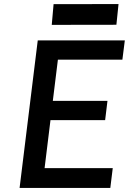

<svg xmlns="http://www.w3.org/2000/svg" viewBox="-20 -926 640 946"><path d="M76.5 0 166 -727H595L583 -632H215L271 -678.5L236 -394.5L190 -429H509.5L498 -334H201L233.5 -373L192.5 -39L149.5 -97.5H535.5L523.5 0ZM235 -803.5 244 -905.5 564 -906 553.5 -804Z"/></svg>

Font: Spline Sans Mono Medium
Style: Italic
Weight: 500
Italic angle: -4°
Monospace: yes
Designer: Eben Sorkin, Mirko Velimirovic
Foundry: Sorkin Type
Version: Version 1.004